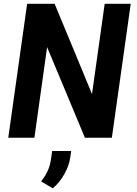

<svg xmlns="http://www.w3.org/2000/svg" viewBox="-20 -731 726 1019"><path d="M23.9 0ZM573.7 0H430.7L230 -481L162.6 0H23.9L124 -710.9H270L468.3 -231.9L535.6 -710.9H673.8ZM353 104Q346.7 148.4 321.3 193.4Q295.9 238.3 260.3 268.6L198.2 231.9Q217.8 207 231.7 178.7Q245.6 150.4 251 110.8L256.8 70.3H357.9Z"/></svg>

Font: Robert Sans ExtraBold
Style: Italic
Weight: 800
Italic angle: -8°
Designer: Christian Robertson (extended by Adam Twardoch)
Foundry: Google
Version: Version 12.135;April 2, 2019;FontCreator 11.5.0.2425 64-bit;